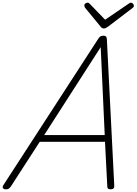

<svg xmlns="http://www.w3.org/2000/svg" viewBox="-61 -1396 1017 1430"><path d="M-17 14Q-33 14 -39 5Q-45 -4 -34 -20L672 -1109Q680 -1121 687.5 -1125.5Q695 -1130 709 -1130Q722 -1130 728 -1124.5Q734 -1119 735 -1103L790 -14Q791 0 784.5 7Q778 14 763 14Q749 14 743.5 8.5Q738 3 738 -10L721 -340H235L21 -9Q11 5 4 9.5Q-3 14 -17 14ZM268 -390H719L689 -1045ZM914 -1376Q923 -1376 929.5 -1368.5Q936 -1361 936 -1354Q936 -1348 934 -1344.5Q932 -1341 927 -1337L743 -1197Q733 -1190 726.5 -1187Q720 -1184 712 -1184Q705 -1184 699 -1187.5Q693 -1191 688 -1198L572 -1339Q570 -1344 568.5 -1348Q567 -1352 567 -1355Q567 -1365 575.5 -1370.5Q584 -1376 591 -1376Q598 -1376 601.5 -1373Q605 -1370 609 -1366L722 -1249L892 -1365Q900 -1370 904 -1373Q908 -1376 914 -1376Z"/></svg>

Font: Playwrite CU ExtraLight
Style: Regular
Weight: 250
Designer: Veronika Burian, José Scaglione
Foundry: TypeTogether
Version: Version 1.002